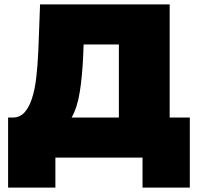

<svg xmlns="http://www.w3.org/2000/svg" viewBox="-20 -720 904 877"><path d="M523 -183V-517H362L360 -467Q356 -373 344.5 -300.5Q333 -228 307 -183ZM233 137H17V-183H37Q70 -183 91 -205.5Q112 -228 125.5 -268.5Q139 -309 145.5 -364.5Q152 -420 155 -487L163 -700H755V-183H847V137H631V0H233Z"/></svg>

Font: Montserrat-Alt1 Black
Style: Regular
Weight: 900
Designer: Differentunic
Foundry: Differentunic
Version: Version 7.222